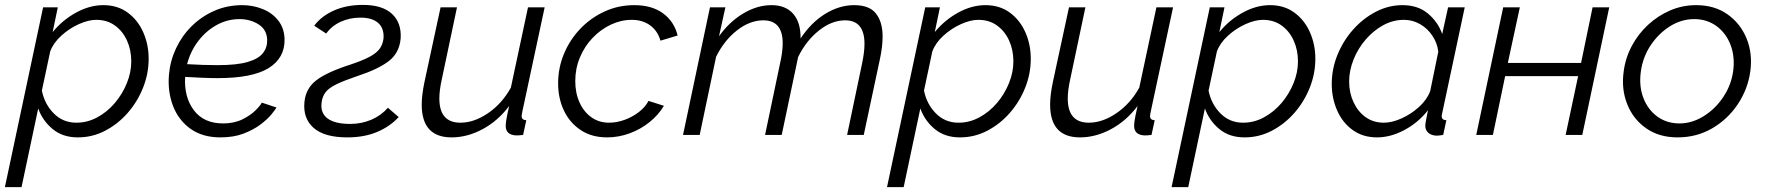

<svg xmlns="http://www.w3.org/2000/svg" viewBox="-56 -551 7213 784"><path d="M120 -521H180L159 -420Q199 -469 254.5 -499.5Q310 -530 366 -530Q424 -530 465.5 -499.5Q507 -469 529 -419Q551 -369 551 -311Q551 -250 528 -192.5Q505 -135 465 -89.5Q425 -44 373 -17Q321 10 262 10Q200 10 159 -24Q118 -58 100 -108L32 213H-36ZM256 -50Q301 -50 341.5 -72Q382 -94 413 -130.5Q444 -167 462 -211.5Q480 -256 480 -300Q480 -347 462.5 -385.5Q445 -424 413 -447Q381 -470 337 -470Q305 -470 266 -452.5Q227 -435 194.5 -405.5Q162 -376 149 -341L115 -181Q126 -126 163.5 -88Q201 -50 256 -50Z M844 10Q771 10 722 -25Q673 -60 650.5 -118.5Q628 -177 634 -247Q639 -303 663 -354Q687 -405 727 -444.5Q767 -484 819.5 -507Q872 -530 933 -530Q976 -530 1015.5 -514.5Q1055 -499 1080 -467.5Q1105 -436 1106 -390Q1107 -314 1041 -273Q975 -232 833 -232Q802 -232 769.5 -233.5Q737 -235 700 -237Q695 -155 735.5 -101Q776 -47 855 -47Q900 -47 933.5 -63.5Q967 -80 987.5 -100.5Q1008 -121 1013 -132L1073 -112Q1068 -103 1052 -83.5Q1036 -64 1007.5 -42.5Q979 -21 938.5 -5.5Q898 10 844 10ZM922 -473Q872 -473 828 -448.5Q784 -424 752.5 -382Q721 -340 708 -289Q742 -287 772.5 -286Q803 -285 833 -285Q911 -285 955.5 -298Q1000 -311 1018 -334.5Q1036 -358 1035 -389Q1033 -431 999 -452Q965 -473 922 -473Z M1362 10Q1269 10 1225 -28.5Q1181 -67 1187 -133Q1192 -190 1236 -223.5Q1280 -257 1377 -288Q1425 -304 1453 -319Q1481 -334 1494 -351.5Q1507 -369 1510 -394Q1513 -435 1488.5 -457Q1464 -479 1416 -479Q1372 -479 1335 -462Q1298 -445 1276 -414L1227 -446Q1257 -486 1308.5 -508.5Q1360 -531 1426 -531Q1505 -531 1544.5 -494.5Q1584 -458 1580 -394Q1575 -335 1531.5 -301.5Q1488 -268 1402 -240Q1349 -222 1318 -207Q1287 -192 1273.5 -174.5Q1260 -157 1257 -131Q1252 -89 1282 -67Q1312 -45 1374 -45Q1420 -45 1460 -62Q1500 -79 1528 -111L1572 -73Q1536 -34 1483.5 -12Q1431 10 1362 10Z M1788 10Q1666 10 1666 -124Q1666 -162 1677 -215L1743 -521H1810L1748 -227Q1738 -182 1738 -149Q1738 -50 1824 -50Q1880 -50 1937 -89Q1994 -128 2030 -193L2100 -521H2168L2077 -96Q2076 -90 2075 -85Q2074 -80 2074 -77Q2074 -61 2093 -60L2080 0Q2071 1 2064.5 1.5Q2058 2 2052 2Q2009 0 2009 -37Q2009 -44 2011 -59Q2013 -74 2023 -118Q1977 -57 1914.5 -23.5Q1852 10 1788 10Z M2423 10Q2360 10 2315 -20Q2270 -50 2246.5 -100Q2223 -150 2223 -211Q2223 -274 2247 -331.5Q2271 -389 2313.5 -433.5Q2356 -478 2412.5 -504Q2469 -530 2534 -530Q2606 -530 2651.5 -496.5Q2697 -463 2711 -406L2641 -385Q2629 -426 2598 -448Q2567 -470 2524 -470Q2480 -470 2438.5 -450.5Q2397 -431 2364 -396.5Q2331 -362 2312 -316.5Q2293 -271 2293 -220Q2293 -171 2310.5 -132.5Q2328 -94 2359 -72Q2390 -50 2431 -50Q2463 -50 2495.5 -62Q2528 -74 2554 -94.5Q2580 -115 2592 -139L2655 -119Q2633 -82 2596.5 -52.5Q2560 -23 2515 -6.5Q2470 10 2423 10Z M2843 -521H2906L2880 -403Q2922 -462 2979 -496Q3036 -530 3094 -530Q3152 -530 3183 -494.5Q3214 -459 3213 -394Q3257 -460 3314.5 -495Q3372 -530 3432 -530Q3494 -530 3521 -495.5Q3548 -461 3548 -402Q3548 -359 3536 -305L3471 0H3403L3464 -291Q3474 -338 3474 -372Q3474 -468 3395 -468Q3340 -468 3287.5 -426Q3235 -384 3203 -318L3136 0H3068L3129 -291Q3140 -339 3140 -374Q3140 -468 3061 -468Q3006 -468 2953.5 -427Q2901 -386 2868 -319L2801 0H2733Z M3722 -521H3782L3761 -420Q3801 -469 3856.5 -499.5Q3912 -530 3968 -530Q4026 -530 4067.5 -499.5Q4109 -469 4131 -419Q4153 -369 4153 -311Q4153 -250 4130 -192.5Q4107 -135 4067 -89.5Q4027 -44 3975 -17Q3923 10 3864 10Q3802 10 3761 -24Q3720 -58 3702 -108L3634 213H3566ZM3858 -50Q3903 -50 3943.5 -72Q3984 -94 4015 -130.5Q4046 -167 4064 -211.5Q4082 -256 4082 -300Q4082 -347 4064.5 -385.5Q4047 -424 4015 -447Q3983 -470 3939 -470Q3907 -470 3868 -452.5Q3829 -435 3796.5 -405.5Q3764 -376 3751 -341L3717 -181Q3728 -126 3765.5 -88Q3803 -50 3858 -50Z M4354 10Q4232 10 4232 -124Q4232 -162 4243 -215L4309 -521H4376L4314 -227Q4304 -182 4304 -149Q4304 -50 4390 -50Q4446 -50 4503 -89Q4560 -128 4596 -193L4666 -521H4734L4643 -96Q4642 -90 4641 -85Q4640 -80 4640 -77Q4640 -61 4659 -60L4646 0Q4637 1 4630.5 1.5Q4624 2 4618 2Q4575 0 4575 -37Q4575 -44 4577 -59Q4579 -74 4589 -118Q4543 -57 4480.5 -23.5Q4418 10 4354 10Z M4884 -521H4944L4923 -420Q4963 -469 5018.5 -499.5Q5074 -530 5130 -530Q5188 -530 5229.5 -499.5Q5271 -469 5293 -419Q5315 -369 5315 -311Q5315 -250 5292 -192.5Q5269 -135 5229 -89.5Q5189 -44 5137 -17Q5085 10 5026 10Q4964 10 4923 -24Q4882 -58 4864 -108L4796 213H4728ZM5020 -50Q5065 -50 5105.5 -72Q5146 -94 5177 -130.5Q5208 -167 5226 -211.5Q5244 -256 5244 -300Q5244 -347 5226.5 -385.5Q5209 -424 5177 -447Q5145 -470 5101 -470Q5069 -470 5030 -452.5Q4991 -435 4958.5 -405.5Q4926 -376 4913 -341L4879 -181Q4890 -126 4927.5 -88Q4965 -50 5020 -50Z M5567 10Q5509 10 5467.5 -20Q5426 -50 5404 -100Q5382 -150 5382 -208Q5382 -270 5405.5 -327.5Q5429 -385 5469.5 -430.5Q5510 -476 5562 -503Q5614 -530 5671 -530Q5734 -530 5775 -495.5Q5816 -461 5833 -412L5857 -521H5925L5833 -89Q5832 -86 5831.5 -82.5Q5831 -79 5831 -76Q5831 -61 5850 -60L5837 0Q5829 1 5822.5 2Q5816 3 5810 3Q5788 2 5776 -9Q5764 -20 5764 -37Q5764 -45 5766.5 -58Q5769 -71 5775 -101Q5735 -50 5678.5 -20Q5622 10 5567 10ZM5595 -50Q5628 -50 5667 -67.5Q5706 -85 5738.5 -114.5Q5771 -144 5784 -179L5817 -340Q5813 -375 5793 -405Q5773 -435 5742.5 -452.5Q5712 -470 5677 -470Q5632 -470 5592 -448Q5552 -426 5520.5 -389.5Q5489 -353 5471 -308Q5453 -263 5453 -218Q5453 -172 5471 -133.5Q5489 -95 5520.5 -72.5Q5552 -50 5595 -50Z M5972 0 6082 -521H6150L6101 -294H6400L6447 -521H6515L6405 0H6337L6388 -240H6090L6040 0Z M6794 10Q6719 10 6666 -27Q6613 -64 6588.5 -125.5Q6564 -187 6574 -259Q6581 -314 6607 -363Q6633 -412 6673.5 -449.5Q6714 -487 6764 -508.5Q6814 -530 6870 -530Q6945 -530 6998 -492.5Q7051 -455 7076 -393.5Q7101 -332 7091 -259Q7081 -187 7040 -125.5Q6999 -64 6935.5 -27Q6872 10 6794 10ZM6802 -47Q6853 -47 6900.5 -76.5Q6948 -106 6980.5 -154.5Q7013 -203 7021 -260Q7029 -319 7010.5 -367.5Q6992 -416 6953 -444.5Q6914 -473 6862 -473Q6810 -473 6763.5 -444Q6717 -415 6684.5 -366.5Q6652 -318 6644 -258Q6636 -199 6654.5 -151Q6673 -103 6711.5 -75Q6750 -47 6802 -47Z"/></svg>

Font: Raleway
Style: Italic
Weight: 400
Italic angle: -12°
Designer: Matt McInerney, Pablo Impallari, Rodrigo Fuenzalida
Foundry: Matt McInerney, Pablo Impallari, Rodrigo Fuenzalida
Version: Version 4.026